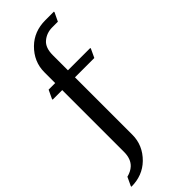

<svg xmlns="http://www.w3.org/2000/svg" viewBox="-315 -783 1039 1039"><g transform="rotate(-45 204.0 -263.5)"><path d="M15.6 166Q47.9 157.7 67.4 139.6Q97.7 111.8 97.7 57.6V-415H24.4V-419.9L47.4 -468.8H97.7V-551.8Q97.7 -632.3 158.2 -691.9Q214.8 -747.1 300.3 -747.1H366.2V-742.2L342.8 -693.4H300.3Q256.8 -693.4 225.6 -667Q195.3 -641.6 195.3 -585V-468.8H366.2V-463.9L343.3 -415H195.3V24.4Q195.3 105 134.8 164.6Q78.1 219.7 -7.3 219.7V214.8Z"/></g></svg>

Font: Nova Slim
Style: Book
Weight: 400
Version: Version 2.000